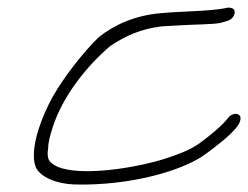

<svg xmlns="http://www.w3.org/2000/svg" viewBox="-20 -470 659 510"><path d="M75 -26C87 0 128 18 177 20C327 24 466 -17 525 -60C555 -82 593 -111 611 -135C619 -147 623 -161 613 -166C605 -171 591 -164 587 -158C569 -135 538 -110 508 -88C488 -74 458 -61 417 -48C337 -23 195 -1 133 -27C111 -38 103 -46 108 -77C108 -92 113 -110 120 -132C147 -216 211 -295 273 -348C314 -375 353 -393 410 -400C428 -401 447 -402 463 -403C495 -405 544 -405 565 -409C577 -413 592 -414 599 -425C611 -444 597 -454 577 -448C535 -440 460 -440 407 -435C337 -429 282 -403 242 -371C201 -331 150 -266 120 -213C90 -159 57 -72 75 -26Z"/></svg>

Font: Stray Cat
Style: SuExtObl
Weight: 400
Version: Version 1.0